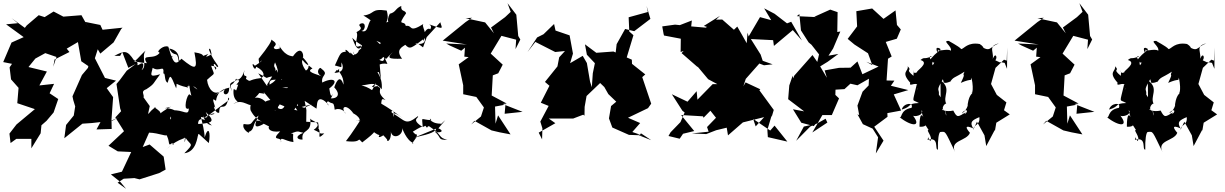

<svg xmlns="http://www.w3.org/2000/svg" viewBox="-49 -847 7654 1200"><path d="M62 -702 -11 -695 99 -615 23 -581 -29 -459 26 -448 11 -426 20 -351 67 -298 59 -202 83 -194 169 -165 54 -69 10 -12 17 47 53 21H147V80L205 -14L210 -64L242 -92L286 -144L315 -228L261 -264L289 -323L197 -313L244 -400L129 -428L172 -481L234 -515L304 -491L284 -430L292 -475L385 -522L368 -543L438 -584L459 -464L503 -434L501 -423L463 -378L404 -245L409 -221L421 -182L412 -125L364 -66L353 17L466 -74L525 -78L579 -84L554 -38L649 -41L648 -93L696 -116L647 -89L658 -240L645 -258L618 -296L676 -343L607 -360L544 -483L562 -539L578 -512L661 -582L708 -665L717 -674L592 -661L578 -691L484 -710L509 -665L460 -752L347 -743L286 -775L230 -740L193 -752L118 -688L104 -670L130 -650L206 -579L132 -654L23 -734Z M1136 -257C1121 -264 1091 -150 1131 -169C1130 -116 1096 -164 1027 -157C1028 -115 1009 -73 1017 -124C1011 -117 1042 -68 1060 -122C1073 -154 1021 -171 981 -171C1051 -184 1025 -195 943 -131C985 -144 887 -186 925 -177C877 -153 867 -93 887 -184L847 -240L827 -225C880 -242 815 -272 865 -289C920 -325 905 -323 952 -383C875 -360 899 -385 905 -423C950 -393 978 -449 972 -387C987 -395 975 -339 999 -330C1014 -381 1015 -387 1052 -295C1063 -341 1028 -321 1125 -300C1139 -351 1132 -339 1128 -305C1101 -303 1156 -329 1185 -287C1149 -310 1117 -362 1148 -244C1160 -274 1133 -203 1109 -173L1172 -229ZM724 270 791 266 823 274 945 235 986 213 974 132 886 56 843 72 892 -39C862 -6 881 -19 882 -18C944 -17 1007 14 987 -9C1018 33 995 75 1028 46C1036 81 1060 17 982 95C1092 -11 1106 47 1124 -22C1103 -16 1100 88 1111 15C1144 65 1168 45 1103 111C1180 102 1184 5 1189 -2C1192 -17 1185 -16 1256 47C1269 -18 1254 -67 1230 12C1230 -22 1215 -83 1207 -116C1266 -102 1244 -128 1237 -147C1293 -92 1289 -78 1191 -72C1186 -68 1186 -148 1275 -63C1218 -73 1220 -153 1226 -112C1311 -160 1303 -128 1258 -129C1365 -213 1397 -223 1378 -237C1364 -134 1321 -220 1321 -143C1297 -132 1277 -204 1297 -173C1273 -244 1285 -226 1301 -217C1313 -308 1400 -292 1383 -303C1388 -234 1326 -255 1359 -290C1277 -244 1272 -231 1331 -280C1293 -246 1252 -287 1245 -348C1301 -401 1292 -367 1270 -438C1256 -434 1318 -439 1299 -411C1277 -454 1289 -458 1307 -429C1333 -427 1286 -456 1257 -536C1267 -566 1276 -484 1274 -508C1242 -490 1228 -485 1253 -510C1187 -484 1258 -507 1166 -520C1187 -412 1178 -404 1085 -480C1051 -438 1101 -525 1009 -544C1042 -479 1058 -541 1068 -463C1038 -439 1026 -480 1003 -555C974 -568 934 -528 941 -523C961 -505 1007 -489 1034 -490C956 -532 930 -526 952 -521C916 -465 828 -519 869 -452C847 -453 770 -467 773 -466C786 -443 824 -499 861 -531C830 -488 882 -422 823 -402C842 -395 864 -472 825 -446C791 -425 833 -459 788 -471C746 -534 730 -532 666 -498H702L715 -522L753 -423L799 -447L743 -405L700 -347L679 -322L702 -169L708 -152L672 -113L726 -27L629 64L687 99L771 103L713 226L644 243L703 290L739 333L686 295Z M1621 -317C1625 -297 1614 -320 1565 -389C1653 -344 1585 -363 1666 -371C1688 -442 1651 -412 1670 -457C1698 -395 1700 -354 1636 -318C1629 -369 1687 -335 1741 -360C1731 -294 1736 -355 1753 -370C1741 -309 1775 -285 1716 -301C1770 -298 1780 -309 1838 -291C1869 -279 1881 -273 1910 -322L1864 -328L1764 -395L1710 -348L1679 -412L1622 -321ZM1852 -173C1777 -204 1785 -181 1834 -129C1828 -174 1848 -133 1729 -183C1717 -157 1689 -156 1658 -206C1671 -207 1683 -120 1658 -173C1637 -138 1676 -140 1712 -220C1625 -234 1595 -206 1602 -199C1640 -186 1590 -247 1544 -235C1608 -296 1541 -263 1578 -265L1604 -261L1598 -273L1690 -163L1684 -201L1788 -158L1833 -231L1929 -168L1932 -192C1936 -248 1975 -229 2008 -187C1968 -214 2028 -215 2029 -262C2023 -236 2016 -247 2009 -294C2074 -343 2035 -367 1965 -331C1955 -384 2014 -377 1956 -421C1948 -431 1915 -387 1969 -367C1932 -384 1856 -397 1904 -419C1859 -456 1897 -426 1863 -406C1844 -429 1833 -462 1842 -472C1869 -435 1908 -419 1838 -495C1855 -461 1848 -589 1782 -495C1724 -500 1703 -555 1686 -576C1732 -515 1684 -571 1701 -545C1629 -519 1689 -602 1642 -537C1692 -571 1677 -578 1645 -601C1655 -599 1628 -554 1567 -479C1575 -468 1562 -498 1571 -452C1587 -478 1605 -473 1544 -436C1511 -475 1545 -386 1552 -430C1610 -401 1605 -369 1582 -359C1494 -349 1525 -329 1488 -354C1503 -391 1464 -349 1479 -409C1465 -350 1428 -339 1427 -356C1399 -294 1384 -342 1400 -277C1378 -333 1389 -325 1429 -346C1475 -351 1404 -306 1440 -319C1419 -257 1433 -291 1411 -289C1401 -198 1473 -217 1409 -199C1476 -234 1508 -168 1552 -194C1558 -217 1506 -216 1517 -158C1538 -117 1562 -100 1589 -85C1521 -119 1555 -36 1506 -23C1518 -4 1459 -39 1474 -72C1537 -62 1510 -80 1567 -125C1563 -108 1511 -24 1596 -71C1594 -85 1659 -28 1647 -73C1610 -49 1637 -16 1702 -26C1635 42 1718 0 1707 43C1701 -2 1726 34 1785 41C1777 -16 1794 -9 1769 -13C1823 -33 1809 -24 1847 -17C1786 7 1813 28 1842 25C1831 -47 1906 -7 1889 -110C1885 -90 1980 -83 1912 -36C1970 -10 1939 -12 1978 -13C1915 45 1977 -35 1927 -55C1942 -36 1947 -43 1939 -82L1865 -86L1866 -159L1851 -239L1805 -285L1815 -173L1899 -195Z M2669 -19 2734 -96 2702 -67C2714 -72 2705 -50 2706 -74C2632 -74 2628 -125 2647 -96C2577 -98 2589 -126 2593 -53C2514 -103 2573 -109 2563 -121C2484 -60 2487 -92 2404 -140C2385 -148 2418 -181 2413 -116C2417 -109 2382 -175 2469 -107C2359 -192 2352 -183 2319 -211C2322 -171 2326 -183 2332 -191C2338 -226 2333 -235 2361 -221C2292 -280 2350 -291 2315 -304C2318 -322 2237 -278 2301 -327C2257 -259 2304 -287 2210 -314C2258 -314 2291 -345 2337 -289C2344 -379 2291 -401 2319 -396C2338 -332 2331 -346 2324 -444C2378 -464 2384 -419 2353 -489C2351 -442 2319 -480 2289 -488C2284 -485 2383 -423 2322 -474C2350 -479 2387 -532 2282 -609C2272 -596 2357 -579 2323 -573C2325 -560 2292 -547 2334 -498C2385 -471 2339 -466 2427 -539C2358 -481 2376 -478 2464 -480C2420 -537 2467 -554 2484 -567C2514 -535 2522 -546 2607 -610C2616 -546 2513 -585 2560 -577L2595 -551L2618 -615L2703 -708C2711 -672 2737 -658 2633 -695C2664 -676 2623 -659 2642 -642C2651 -676 2613 -682 2596 -621C2662 -604 2590 -678 2596 -591C2633 -638 2574 -689 2602 -700C2500 -635 2534 -693 2487 -685C2480 -726 2427 -674 2489 -764C2484 -786 2454 -772 2459 -810C2420 -793 2427 -771 2387 -761C2362 -712 2385 -685 2399 -717C2329 -700 2393 -694 2368 -781C2264 -796 2298 -759 2222 -750C2275 -720 2269 -709 2283 -727C2243 -726 2262 -633 2209 -654C2236 -653 2243 -717 2202 -698C2180 -681 2238 -677 2179 -646C2198 -618 2142 -528 2211 -564C2194 -564 2224 -513 2216 -564C2189 -520 2173 -553 2152 -611C2207 -553 2242 -572 2192 -530C2196 -521 2155 -485 2162 -525C2174 -467 2134 -540 2141 -511C2083 -575 2124 -490 2124 -526C2078 -519 2084 -527 2044 -438C2101 -423 2080 -422 2086 -457C2119 -381 2029 -394 2041 -391C2075 -436 2041 -385 2072 -418C2060 -391 2100 -384 2098 -318C2077 -381 2055 -344 2040 -301C2102 -236 2024 -214 1970 -248C2030 -168 2034 -235 2043 -161C2065 -172 2099 -164 2113 -135C2075 -178 2113 -204 2160 -138C2123 -152 2204 -129 2200 -89C2143 -111 2209 -73 2212 -111C2208 -102 2148 -9 2113 35C2226 49 2175 2 2215 43C2308 -29 2316 -37 2248 -56C2332 23 2328 -9 2350 -8C2329 -32 2283 49 2367 -16C2294 -36 2376 18 2371 30C2371 44 2403 26 2392 -38C2394 33 2472 4 2465 -46C2464 -48 2491 32 2535 47C2514 63 2544 26 2556 8C2555 -30 2565 16 2531 -24C2616 -77 2573 -40 2610 -61C2629 -30 2615 -75 2643 -51C2719 -1 2687 12 2747 27C2684 28 2713 15 2671 -22C2711 -14 2730 -31 2686 -47C2664 -22 2655 -13 2543 12L2677 -43Z M2761 -563 2834 -530 2857 -549 2853 -493 2880 -490 2818 -445 2846 -314V-258L2928 -241L2980 -169L2976 -204L2975 -174L2957 -119L2896 -69L2916 -92L3023 -32L3074 -20L3142 -7L3064 -126L3048 -74L3045 -181L3110 -193L3105 -136L3217 -148L3092 -197L3118 -200L3024 -250L3031 -376L3065 -389L3093 -443L3018 -512L3085 -623L3177 -599L3173 -540L3203 -600L3190 -622L3178 -755L3123 -827L3143 -773L3108 -740L3020 -675L3038 -639L2983 -707L2861 -733L2901 -736L2861 -709L2718 -593L2869 -569L2740 -575Z M3964 -1 3903 -22 3952 -78 3876 -111 4001 -171 4021 -199 3965 -365 3984 -382 3901 -448 3900 -474 3868 -488 3910 -627 3884 -650 3880 -739 4000 -772 3992 -810 4016 -729 3915 -652 3858 -666 3805 -571 3799 -519 3785 -525 3678 -517 3607 -570 3619 -505 3669 -452 3656 -389 3650 -302 3639 -336 3619 -453 3593 -498 3514 -452 3532 -512 3511 -626 3423 -656 3414 -697 3348 -633 3308 -613 3248 -522 3297 -585 3421 -522 3482 -528 3446 -489 3435 -432 3357 -335 3385 -311 3331 -205 3380 -185 3328 -87 3341 -45 3339 24 3318 -18 3422 -77 3381 -106H3533L3596 -130L3604 -124L3605 -179L3617 -247L3707 -333L3769 -257L3799 -216L3786 -265L3719 -327L3676 -353L3728 -303L3753 -259L3828 -187L3852 -138L3826 -231L3770 -184L3769 -177L3757 -107L3778 -50L3882 -4L3941 -2L3958 -13L4021 29L3933 -6Z M4870 -701 4792 -761 4727 -795 4771 -721 4701 -740 4630 -619 4623 -643 4618 -577 4559 -681 4538 -661 4465 -725 4426 -724 4451 -748 4350 -685 4369 -679 4334 -650 4363 -674 4271 -682 4275 -719 4200 -690 4170 -693 4090 -682 4098 -637 4101 -625 4206 -605 4205 -522 4224 -529 4211 -515 4312 -427 4310 -432 4377 -352 4444 -316 4458 -321H4405L4310 -224L4305 -277L4231 -192L4255 -208L4150 -258L4216 -155L4230 -144L4204 -84L4142 -20L4129 3L4199 20L4220 -11L4290 -28L4208 -128L4345 -120L4348 -111L4391 -155L4426 -111L4370 -53L4380 -24L4275 -13L4365 -9L4427 -33L4493 -49L4501 -1L4594 -82L4727 -115L4674 -57L4658 -104L4765 -31L4792 -62L4872 38L4750 10L4747 -35L4774 -126V-116L4787 -160L4697 -283L4703 -289L4611 -332L4597 -308L4612 -354L4697 -450L4726 -439L4780 -445L4718 -467L4705 -506L4644 -603L4783 -596L4788 -560L4906 -659L4963 -594L4896 -711Z M5134 -283 5147 -285 5229 -290 5266 -324 5310 -314 5382 -355 5380 -313 5342 -274 5310 -187 5321 -127 5310 -133 5344 -71 5405 -43 5439 11 5425 112 5473 32 5415 -55 5498 -117 5497 -140 5583 -156 5537 -257 5628 -284 5519 -311 5541 -343 5492 -344 5501 -480 5524 -494 5487 -585 5556 -605 5581 -663 5557 -691 5548 -782 5473 -729 5402 -794 5303 -777 5308 -682 5249 -604 5291 -569 5376 -514 5403 -440 5365 -461 5442 -431 5341 -383 5310 -463 5267 -424 5195 -423 5105 -407 5119 -361 5077 -432 5124 -461 5191 -510 5129 -499 5158 -544 5203 -650 5184 -647 5186 -771 5140 -787 5040 -742 5055 -740 4931 -746 4947 -759 4957 -657 5005 -582 5023 -567 5070 -507 5059 -460 5029 -503 4915 -374 4908 -357 4905 -374 4884 -313 4877 -227 4977 -151 4907 -164 4959 -80 5037 -59 5048 -72 4975 -56 4927 33 5015 -56 5063 -78 5111 -105 5122 -81 5028 -19 5091 -128H5150L5195 -232L5172 -254L5173 -289L5136 -324Z M5819 -256C5823 -296 5797 -272 5844 -352C5861 -288 5869 -285 5846 -338C5854 -313 5906 -350 5887 -332C5910 -369 5916 -358 5979 -399C5961 -359 5993 -404 5956 -329C6029 -361 6018 -335 6023 -362C6042 -270 6019 -256 6026 -271C6036 -261 6009 -266 5999 -195C6004 -184 5978 -140 5963 -142C6011 -186 5997 -123 5968 -137C5970 -120 5930 -73 5987 -145C5939 -117 5934 -107 5909 -156C5863 -145 5820 -165 5847 -164C5834 -137 5846 -97 5860 -157C5875 -85 5851 -162 5865 -147C5816 -167 5866 -211 5866 -197C5839 -245 5903 -293 5829 -345L5830 -239ZM6230 -454C6173 -466 6230 -444 6172 -470C6189 -490 6170 -531 6150 -462C6176 -515 6115 -557 6194 -576C6125 -549 6149 -516 6067 -564C6088 -496 6053 -560 6080 -469C6106 -527 6113 -548 6074 -572C5999 -585 5977 -543 5959 -540C5942 -560 5877 -591 5883 -591C5833 -595 5903 -559 5894 -530C5867 -549 5805 -513 5811 -549C5858 -535 5803 -534 5757 -462C5856 -440 5789 -470 5852 -482C5789 -514 5803 -563 5812 -543C5815 -547 5810 -499 5817 -542C5788 -449 5803 -464 5748 -398C5827 -451 5771 -410 5778 -462C5798 -431 5736 -506 5776 -495C5717 -472 5734 -495 5704 -472C5766 -454 5673 -402 5683 -396C5645 -374 5666 -444 5660 -373C5601 -422 5658 -399 5624 -433C5632 -400 5577 -400 5640 -330C5627 -292 5700 -361 5686 -284C5684 -300 5702 -325 5680 -316C5652 -194 5649 -230 5694 -203C5617 -200 5657 -183 5587 -162C5597 -204 5664 -210 5648 -173C5569 -160 5593 -96 5568 -118C5654 -51 5712 -55 5656 -126C5662 -113 5731 -128 5708 -156C5761 -134 5690 -187 5722 -115C5696 -162 5698 -53 5698 -55C5756 -51 5719 -87 5755 -34C5734 -37 5785 10 5765 35C5742 3 5758 0 5748 27C5826 5 5790 91 5813 88C5811 24 5819 -20 5828 -22C5864 -25 5854 -33 5921 104C5882 28 5994 36 6013 -17C5988 -46 5977 -69 6033 -45C6010 -85 6026 -95 6072 -115C6078 -62 6036 -71 6033 -35L6057 -86L6104 -1L6115 66L6169 -36V-27L6178 -80L6262 -132L6226 -158L6241 -207L6181 -254L6145 -322L6173 -423L6226 -474L6243 -468L6246 -550L6245 -417Z M6335 -563 6408 -530 6431 -549 6427 -493 6454 -490 6392 -445 6420 -314V-258L6502 -241L6554 -169L6550 -204L6549 -174L6531 -119L6470 -69L6490 -92L6597 -32L6648 -20L6716 -7L6638 -126L6622 -74L6619 -181L6684 -193L6679 -136L6791 -148L6666 -197L6692 -200L6598 -250L6605 -376L6639 -389L6667 -443L6592 -512L6659 -623L6751 -599L6747 -540L6777 -600L6764 -622L6752 -755L6697 -827L6717 -773L6682 -740L6594 -675L6612 -639L6557 -707L6435 -733L6475 -736L6435 -709L6292 -593L6443 -569L6314 -575Z M7115 -256C7119 -296 7093 -272 7140 -352C7157 -288 7165 -285 7142 -338C7150 -313 7202 -350 7183 -332C7206 -369 7212 -358 7275 -399C7257 -359 7289 -404 7252 -329C7325 -361 7314 -335 7319 -362C7338 -270 7315 -256 7322 -271C7332 -261 7305 -266 7295 -195C7300 -184 7274 -140 7259 -142C7307 -186 7293 -123 7264 -137C7266 -120 7226 -73 7283 -145C7235 -117 7230 -107 7205 -156C7159 -145 7116 -165 7143 -164C7130 -137 7142 -97 7156 -157C7171 -85 7147 -162 7161 -147C7112 -167 7162 -211 7162 -197C7135 -245 7199 -293 7125 -345L7126 -239ZM7526 -454C7469 -466 7526 -444 7468 -470C7485 -490 7466 -531 7446 -462C7472 -515 7411 -557 7490 -576C7421 -549 7445 -516 7363 -564C7384 -496 7349 -560 7376 -469C7402 -527 7409 -548 7370 -572C7295 -585 7273 -543 7255 -540C7238 -560 7173 -591 7179 -591C7129 -595 7199 -559 7190 -530C7163 -549 7101 -513 7107 -549C7154 -535 7099 -534 7053 -462C7152 -440 7085 -470 7148 -482C7085 -514 7099 -563 7108 -543C7111 -547 7106 -499 7113 -542C7084 -449 7099 -464 7044 -398C7123 -451 7067 -410 7074 -462C7094 -431 7032 -506 7072 -495C7013 -472 7030 -495 7000 -472C7062 -454 6969 -402 6979 -396C6941 -374 6962 -444 6956 -373C6897 -422 6954 -399 6920 -433C6928 -400 6873 -400 6936 -330C6923 -292 6996 -361 6982 -284C6980 -300 6998 -325 6976 -316C6948 -194 6945 -230 6990 -203C6913 -200 6953 -183 6883 -162C6893 -204 6960 -210 6944 -173C6865 -160 6889 -96 6864 -118C6950 -51 7008 -55 6952 -126C6958 -113 7027 -128 7004 -156C7057 -134 6986 -187 7018 -115C6992 -162 6994 -53 6994 -55C7052 -51 7015 -87 7051 -34C7030 -37 7081 10 7061 35C7038 3 7054 0 7044 27C7122 5 7086 91 7109 88C7107 24 7115 -20 7124 -22C7160 -25 7150 -33 7217 104C7178 28 7290 36 7309 -17C7284 -46 7273 -69 7329 -45C7306 -85 7322 -95 7368 -115C7374 -62 7332 -71 7329 -35L7353 -86L7400 -1L7411 66L7465 -36V-27L7474 -80L7558 -132L7522 -158L7537 -207L7477 -254L7441 -322L7469 -423L7522 -474L7539 -468L7542 -550L7541 -417Z"/></svg>

Font: Hussar Lance
Style: Regular
Weight: 700
Foundry: Cannot Into Space Fonts, PlusOne Fonts
Version: Version 2.27